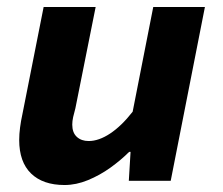

<svg xmlns="http://www.w3.org/2000/svg" viewBox="-20 -518 640 550"><path d="M165 12Q103 12 69 -21Q35 -54 35 -117Q35 -134 37.5 -153Q40 -172 44 -190L105 -498H254L196 -208Q192 -194 189.5 -182.5Q187 -171 187 -161Q187 -138 200 -126Q213 -114 234 -114Q263 -114 295.5 -135.5Q328 -157 360 -198L419 -498H567L469 0H349L354 -83H350Q326 -59 296 -37.5Q266 -16 232 -2Q198 12 165 12Z"/></svg>

Font: Source Code Pro ExtraBold
Style: Italic
Weight: 800
Italic angle: -11°
Monospace: yes
Designer: Paul D. Hunt, Teo Tuominen
Foundry: Adobe Systems Incorporated
Version: Version 1.016;hotconv 1.0.116;makeotfexe 2.5.65601